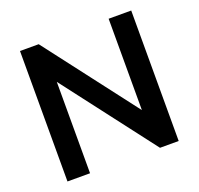

<svg xmlns="http://www.w3.org/2000/svg" viewBox="-123 -840 1009 975"><g transform="rotate(-20 381.5 -352.5)"><path d="M81 0V-705H182L581 -184H560V-705H682V0H581L183 -520H203V0Z"/></g></svg>

Font: Nunito Sans 11pt
Style: Bold
Weight: 700
Version: Version 3.101;gftools[0.9.27]